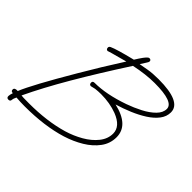

<svg xmlns="http://www.w3.org/2000/svg" viewBox="-193 -919 1188 1188"><g transform="rotate(45 400.5 -325.5)"><path d="M34 74Q18 74 18 58Q18 47 25 26Q8 26 8 11Q8 -7 37 -5Q74 -95 220 -343Q258 -408 299 -475Q340 -542 383 -609Q248 -573 257 -573Q241 -573 241 -590Q241 -599 252 -604Q269 -612 308 -623.5Q347 -635 408 -650Q417 -664 424.5 -676Q432 -688 439 -697Q460 -725 469 -725Q485 -725 485 -711Q485 -705 474 -689Q463 -673 453 -656Q477 -660 513 -666.5Q549 -673 602 -673Q801 -673 801 -582Q801 -545 777 -513.5Q753 -482 712.5 -456Q672 -430 623 -409.5Q574 -389 524 -374Q672 -340 672 -235Q672 -180 639.5 -136Q607 -92 554 -60Q501 -28 437 -8Q307 32 134 32Q98 32 60 29Q50 50 50 58Q50 74 34 74ZM141 0Q297 0 420 -36Q477 -53 527.5 -82Q578 -111 609.5 -150.5Q641 -190 641 -236Q641 -299 556 -332Q492 -356 416 -356Q390 -356 366 -353Q339 -346 336 -346Q321 -346 321 -363Q321 -377 337 -377Q439 -377 570 -423Q618 -440 663.5 -463.5Q709 -487 738.5 -516.5Q768 -546 768 -579Q768 -639 602 -639Q563 -639 520.5 -634Q478 -629 431 -619Q312 -435 222 -281Q132 -127 73 -2Q81 -1 93 -0.5Q105 0 141 0Z"/></g></svg>

Font: Oooh Baby
Style: Regular
Weight: 400
Designer: Robert E. Leuschke
Foundry: Robert E. Leuschke
Version: Version 1.011; ttfautohint (v1.8.3)